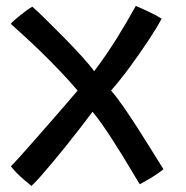

<svg xmlns="http://www.w3.org/2000/svg" viewBox="-20 -598 611 632"><path d="M83.5 14Q73 5.5 59.5 -6Q46 -17.5 34.2 -29.5Q22.5 -41.5 16 -50.5Q23.5 -58 42.5 -79Q61.5 -100 87 -129Q112.5 -158 140 -189.5Q167.5 -221 192.8 -250Q218 -279 235.5 -300Q206 -334.5 175 -366.8Q144 -399 114.5 -427.8Q85 -456.5 59.2 -479.8Q33.5 -503 15.5 -519.5Q18.5 -524 27.2 -531.5Q36 -539 46.8 -547.8Q57.5 -556.5 68.2 -564.2Q79 -572 86.5 -576Q103.5 -561 131.8 -533.2Q160 -505.5 191.5 -473.5Q223 -441.5 249.8 -412Q276.5 -382.5 290 -363.5Q328.5 -414.5 363.5 -470.5Q398.5 -526.5 427 -578.5Q446.5 -570.5 472 -558.2Q497.5 -546 512 -536.5Q496.5 -507 468.5 -464.8Q440.5 -422.5 408.2 -378.5Q376 -334.5 345.5 -300Q365.5 -277 388.2 -244Q411 -211 434.5 -174.2Q458 -137.5 479.5 -102.8Q501 -68 518 -41Q504.5 -29.5 481.8 -15.5Q459 -1.5 440 8.5Q430 -7.5 415.8 -31.5Q401.5 -55.5 384.8 -83Q368 -110.5 350 -138.2Q332 -166 315.2 -190Q298.5 -214 284.5 -230Q265 -204 242.5 -174.8Q220 -145.5 196.8 -116.8Q173.5 -88 151.8 -62Q130 -36 112.5 -16.2Q95 3.5 83.5 14Z"/></svg>

Font: Grandstander Thin
Style: Regular
Weight: 400
Version: Version 1.200